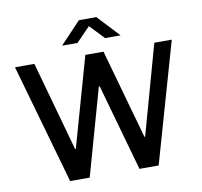

<svg xmlns="http://www.w3.org/2000/svg" viewBox="-93 -984 1137 1083"><g transform="rotate(-10 475.5 -442.5)"><path d="M222 0 27 -686H138L281 -173H285L430 -686H534L678 -173H682L825 -686H925L729 0H619L479 -497H474L334 0ZM310 -760 428 -885H528L645 -760H556L462 -859H494L398 -760Z"/></g></svg>

Font: Chivo Medium
Style: Regular
Weight: 400
Version: Version 2.002